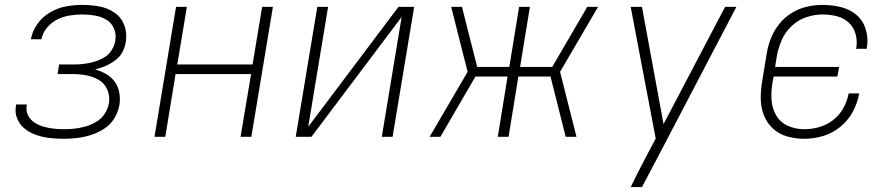

<svg xmlns="http://www.w3.org/2000/svg" viewBox="-20 -558 3640 783"><path d="M240 8Q268 8 296.5 4.5Q325 1 352.5 -8Q380 -17 405.5 -33.5Q431 -50 446.5 -76Q462 -102 467 -130Q471 -155 466.5 -180Q462 -205 448 -224.5Q434 -244 413 -256Q392 -268 368 -275Q390 -280 410.5 -289Q431 -298 450 -312Q469 -326 479.5 -346Q490 -366 493 -387Q499 -423 487 -455Q475 -487 447.5 -506Q420 -525 386 -531.5Q352 -538 316 -538Q283 -538 249.5 -532Q216 -526 185 -508Q154 -490 133 -461Q112 -432 106 -398H149Q154 -424 172 -445.5Q190 -467 214.5 -479Q239 -491 265 -495Q291 -499 316 -499Q342 -499 367.5 -494.5Q393 -490 414 -477.5Q435 -465 445 -441.5Q455 -418 450 -392Q447 -372 435 -353Q423 -334 403.5 -323Q384 -312 363.5 -306Q343 -300 322 -297.5Q301 -295 281 -295H221L215 -256H274Q303 -256 331 -251Q359 -246 383 -232Q407 -218 418 -191.5Q429 -165 424 -136Q420 -114 407 -94Q394 -74 373 -61.5Q352 -49 329.5 -42.5Q307 -36 285 -33.5Q263 -31 240 -31Q219 -31 198 -33.5Q177 -36 157.5 -41.5Q138 -47 121 -58Q104 -69 94.5 -87.5Q85 -106 89 -128V-132H46Q45 -129 45 -126Q40 -97 51 -72Q62 -47 83.5 -31Q105 -15 131 -6.5Q157 2 184.5 5Q212 8 240 8Z M610 0H654L696 -256H1004L961 0H1005L1093 -530H1049L1010 -295H703L742 -530H698Z M1186 0H1250L1618 -489L1537 0H1581L1669 -530H1605L1237 -41L1318 -530H1274Z M1732 0H1776L1919 -246H2050L2010 0H2054L2094 -246H2225L2287 0H2331L2264 -265L2419 -530H2375L2232 -285H2101L2141 -530H2097L2057 -285H1926L1864 -530H1820L1887 -265Z M2552 205H2598L2675 59L2983 -530H2937L2686 -52L2598 -530H2552L2654 7L2606 98Q2592 125 2578.5 151.5Q2565 178 2552 205Z M3260 8Q3297 8 3335.5 -3Q3374 -14 3406.5 -40.5Q3439 -67 3458 -102.5Q3477 -138 3484 -177H3441Q3435 -146 3419.5 -117.5Q3404 -89 3377.5 -68.5Q3351 -48 3320.5 -39.5Q3290 -31 3260 -31Q3225 -31 3194 -44.5Q3163 -58 3146 -86.5Q3129 -115 3126.5 -149.5Q3124 -184 3130 -219L3135 -246H3395L3402 -285H3141L3148 -329Q3154 -362 3168 -394.5Q3182 -427 3208.5 -452Q3235 -477 3268.5 -488Q3302 -499 3335 -499Q3364 -499 3392 -492Q3420 -485 3440.5 -466.5Q3461 -448 3469 -420Q3477 -392 3472 -363Q3472 -361 3471 -359H3515V-364Q3522 -401 3511 -437.5Q3500 -474 3473 -497Q3446 -520 3409.5 -529Q3373 -538 3335 -538Q3303 -538 3270 -530.5Q3237 -523 3207.5 -504.5Q3178 -486 3156.5 -458.5Q3135 -431 3123 -399.5Q3111 -368 3106 -335L3088 -225Q3082 -190 3082.5 -154.5Q3083 -119 3095.5 -87.5Q3108 -56 3132.5 -33.5Q3157 -11 3190.5 -1.5Q3224 8 3260 8Z"/></svg>

Font: Iosevka Sparkle XLtObl
Style: Regular
Weight: 200
Italic angle: -9°
Designer: Belleve Invis
Foundry: Belleve Invis
Version: Version 4.5.0; ttfautohint (v1.8.3)